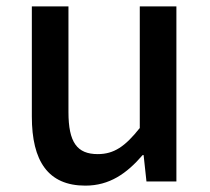

<svg xmlns="http://www.w3.org/2000/svg" viewBox="-20 -570 660 603"><path d="M248 13C324 13 378 -25 428 -83H431L440 0H534V-550H419V-168C373 -110 338 -86 287 -86C222 -86 195 -123 195 -218V-550H80V-204C80 -64 131 13 248 13Z"/></svg>

Font: Noto Sans CJK JP Medium
Style: Regular
Weight: 500
Designer: Ryoko NISHIZUKA (kana & ideographs); Paul D. Hunt (Latin, Greek & Cyrillic); Wenlong ZHANG (bopomofo); Sandoll Communica
Foundry: Adobe Systems Incorporated
Version: Version 1.004;PS 1.004;hotconv 1.0.82;makeotf.lib2.5.63406